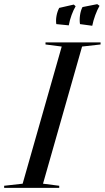

<svg xmlns="http://www.w3.org/2000/svg" viewBox="-61 -904 504 924"><path d="M-41 0H224V-10L146 -20L334 -680L423 -690V-700H158V-690L236 -680L48 -20L-41 -10ZM210 -788 270 -782C276 -816 289 -850 303 -874L294 -882L224 -866C212 -844 206 -812 210 -788ZM324 -788 383 -780C389 -812 404 -852 418 -876L407 -884L336 -870C324 -848 320 -812 324 -788Z"/></svg>

Font: Mazius Display Extra italic
Style: Regular
Weight: 400
Italic angle: -17°
Designer: Alberto Casagrande & Collletttivo
Foundry: Collletttivo
Version: Version 2.000;Glyphs 3.2 (3217)